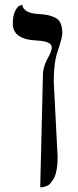

<svg xmlns="http://www.w3.org/2000/svg" viewBox="-20 -574 322 797"><path d="M147 203.1 158.2 -264.2Q158.2 -298.8 185.1 -345.2Q194.8 -365.2 194.8 -377.9Q194.8 -402.8 131.8 -405.8Q32.7 -410.6 33.2 -476.1Q33.2 -508.3 42.5 -527.6Q51.8 -546.9 62 -550.3L71.8 -554.2Q78.6 -519 138.2 -516.1Q163.1 -514.2 175.5 -512Q188 -509.8 205.6 -502.4Q223.1 -495.1 231 -478.5Q238.8 -461.9 238.8 -435.1Q238.8 -418.9 219.2 -360.8Q203.1 -314 203.1 -235.8L219.2 78.1Q219.2 106 215.6 127.9Q211.9 149.9 205.6 162.4Q199.2 174.8 192.1 183.8Q185.1 192.9 177 196.5Q168.9 200.2 163.6 201.7Q158.2 203.1 152.3 203.1Z"/></svg>

Font: Linux Biolinum O
Style: Bold
Weight: 700
Designer: Philipp H. Poll
Foundry: Philipp H. Poll
Version: Version 1.3.2